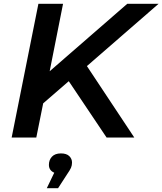

<svg xmlns="http://www.w3.org/2000/svg" viewBox="-20 -720 850 1005"><path d="M41 0 181 -700H310L240 -347L646 -700H810L436 -375L435 -374L683 0H538L340 -295L206 -179L170 0ZM225 265 264 184Q236 172 236 143Q236 117 252 100Q268 83 299 83Q328 83 342.5 97Q357 111 357 131Q357 146 351.5 158.5Q346 171 330 194L284 265Z"/></svg>

Font: Montserrat SemiBold
Style: Italic
Weight: 600
Italic angle: -11.3°
Designer: Julieta Ulanovsky
Foundry: Julieta Ulanovsky
Version: Version 9.000; ttfautohint (v1.8.4.7-5d5b)